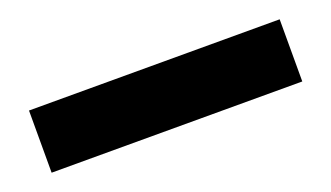

<svg xmlns="http://www.w3.org/2000/svg" viewBox="-30 -50 616 357"><g transform="rotate(-20 278.0 128.5)"><path d="M526 190V67H30V190Z"/></g></svg>

Font: LVC Sans
Style: Bold
Weight: 700
Designer: Mike Abbink, Paul van der Laan, Pieter van Rosmalen
Foundry: Bold Monday
Version: Version 3.0